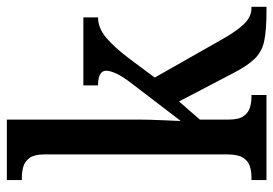

<svg xmlns="http://www.w3.org/2000/svg" viewBox="-139 -661 800 562"><g transform="rotate(-90 261.0 -380.0)"><path d="M15 0V-44H24Q40 -44 55 -48.5Q70 -53 80 -68Q90 -83 90 -114V-650Q90 -679 80 -693Q70 -707 55 -711.5Q40 -716 24 -716H15V-760H192V-375Q192 -362 191.5 -342Q191 -322 190 -301.5Q189 -281 188.5 -267Q188 -253 188 -251L295 -391Q319 -422 327 -440Q335 -458 335 -469Q335 -493 292 -493V-536H491V-493Q460 -493 431.5 -469Q403 -445 370 -401L315 -327L428 -128Q451 -87 472 -65.5Q493 -44 518 -44H522V0H509Q454 0 422.5 -6.5Q391 -13 370 -34.5Q349 -56 326 -101L245 -256L192 -195V-110Q192 -81 202 -67Q212 -53 227 -48.5Q242 -44 258 -44H264V0Z"/></g></svg>

Font: Noto Serif Tamil Condensed Medium
Style: Italic
Weight: 500
Width: 3
Italic angle: -12°
Designer: Indian Type Foundry, Tom Grace, and the Monotype Design Team
Foundry: Monotype Imaging Inc.
Version: Version 2.003; ttfautohint (v1.8.4.7-5d5b)